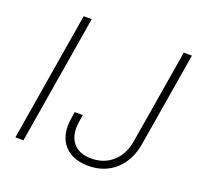

<svg xmlns="http://www.w3.org/2000/svg" viewBox="-128 -868 1056 1018"><g transform="rotate(20 400.5 -359.5)"><path d="M221.7 -727.5 101.1 0H55.7L176.3 -727.5ZM469.2 9.8Q389.2 9.8 342.5 -33.4Q295.9 -76.7 295.9 -153.8Q295.9 -161.1 296.6 -169.7Q297.4 -178.2 299.3 -193.4Q301.3 -208.5 305.2 -233.4H351.1Q347.2 -209 345 -194.8Q342.8 -180.7 342.3 -172.9Q341.8 -165 341.8 -158.7Q341.8 -99.1 375.5 -65.7Q409.2 -32.2 471.2 -32.2Q542.5 -32.2 591.6 -75.9Q640.6 -119.6 653.3 -198.2L741.2 -727.5H787.1L699.2 -198.2Q683.6 -101.1 622.1 -45.7Q560.5 9.8 469.2 9.8Z"/></g></svg>

Font: Inter 17pt ExtraLight
Style: Italic
Weight: 250
Italic angle: -9.3988°
Version: Version 4.001;git-66647c0bb